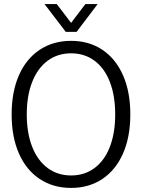

<svg xmlns="http://www.w3.org/2000/svg" viewBox="-20 -910 695 940"><path d="M37 -350Q37 -460 72.5 -541Q108 -622 174 -666Q240 -710 328 -710Q416 -710 481.5 -666Q547 -622 582.5 -541Q618 -460 618 -350Q618 -240 582.5 -159Q547 -78 481.5 -34Q416 10 328 10Q240 10 174 -34Q108 -78 72.5 -159Q37 -240 37 -350ZM544 -350Q544 -441 518 -508.5Q492 -576 443 -612.5Q394 -649 328 -649Q262 -649 213 -612.5Q164 -576 137.5 -508.5Q111 -441 111 -350Q111 -259 137.5 -191.5Q164 -124 213 -87.5Q262 -51 328 -51Q394 -51 443 -87.5Q492 -124 518 -191.5Q544 -259 544 -350ZM198 -890H258L328 -798L398 -890H458L355 -754H302Z"/></svg>

Font: Sarabun Light
Style: Regular
Weight: 300
Designer: Suppakit Chalermlarp | Katatrad Co.,Ltd.
Foundry: Cadson Demak Co.,Ltd.
Version: Version 1.000; ttfautohint (v1.6)